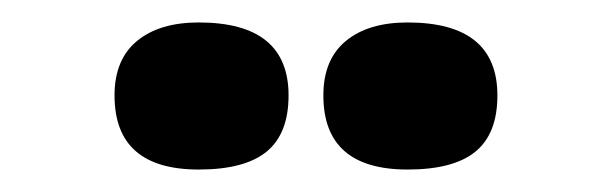

<svg xmlns="http://www.w3.org/2000/svg" viewBox="-20 -661 540 171"><path d="M82 -576Q82 -608 102 -624.5Q122 -641 157 -641Q237 -641 237 -576Q237 -542 217.5 -526Q198 -510 157 -510Q82 -510 82 -576ZM268 -576Q268 -608 288 -624.5Q308 -641 343 -641Q423 -641 423 -576Q423 -542 403.5 -526Q384 -510 343 -510Q268 -510 268 -576Z"/></svg>

Font: Passion One
Style: Bold
Weight: 700
Designer: Alejandro Lo Celso
Foundry: Fontstage
Version: Version 1.002